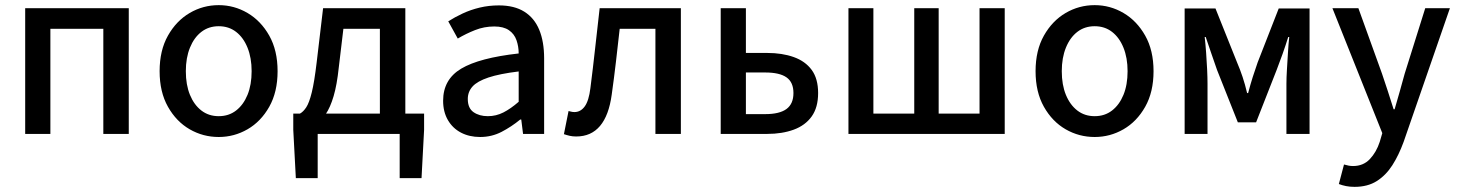

<svg xmlns="http://www.w3.org/2000/svg" viewBox="-20 -521 5673 747"><path d="M78 0V-489H481V0H382V-409H176V0Z M831 12Q770 12 718 -18Q666 -48 633.5 -105.5Q601 -163 601 -244Q601 -325 633.5 -382.5Q666 -440 718 -470.5Q770 -501 831 -501Q891 -501 943 -470.5Q995 -440 1027.5 -382.5Q1060 -325 1060 -244Q1060 -163 1027.5 -105.5Q995 -48 943 -18Q891 12 831 12ZM831 -69Q870 -69 898.5 -91Q927 -113 943 -152Q959 -191 959 -244Q959 -296 943 -335.5Q927 -375 898.5 -397Q870 -419 831 -419Q792 -419 763.5 -397Q735 -375 719 -335.5Q703 -296 703 -244Q703 -191 719 -152Q735 -113 763.5 -91Q792 -69 831 -69Z M1216 0V172H1131L1121 -16V-79H1630V-16L1620 172H1535V0ZM1458 -29V-409H1316L1298 -258Q1291 -191 1278 -147Q1265 -103 1247 -76.5Q1229 -50 1208 -37.5Q1187 -25 1164 -22L1147 -79Q1160 -86 1171.5 -103.5Q1183 -121 1193 -161.5Q1203 -202 1212 -278L1237 -489H1557V-29Z M1848 12Q1806 12 1773.5 -5Q1741 -22 1722.5 -54Q1704 -86 1704 -129Q1704 -212 1774.5 -254Q1845 -296 1998 -313Q1998 -340 1989.5 -364.5Q1981 -389 1960 -403.5Q1939 -418 1903 -418Q1864 -418 1828.5 -404Q1793 -390 1761 -371L1724 -438Q1749 -454 1780 -468.5Q1811 -483 1846.5 -491.5Q1882 -500 1921 -500Q1981 -500 2020 -475.5Q2059 -451 2078 -405Q2097 -359 2097 -294V0H2015L2008 -56H2004Q1970 -28 1931.5 -8Q1893 12 1848 12ZM1878 -69Q1910 -69 1938.5 -83.5Q1967 -98 1998 -125V-243Q1924 -234 1880.5 -219.5Q1837 -205 1818.5 -184.5Q1800 -164 1800 -136Q1800 -100 1822.5 -84.5Q1845 -69 1878 -69Z M2222 10Q2208 10 2197 7.5Q2186 5 2174 1L2192 -89Q2197 -88 2202.5 -86.5Q2208 -85 2215 -85Q2239 -85 2255 -107Q2271 -129 2277 -178Q2287 -256 2295.5 -333.5Q2304 -411 2313 -489H2629V0H2530V-409H2391Q2384 -346 2376.5 -281.5Q2369 -217 2360 -153Q2349 -72 2314.5 -31Q2280 10 2222 10Z M2784 0V-489H2882V-315H2965Q3023 -315 3068 -299Q3113 -283 3138 -249Q3163 -215 3163 -159Q3163 -103 3138 -68Q3113 -33 3068 -16.5Q3023 0 2965 0ZM2882 -77H2957Q3013 -77 3040 -97Q3067 -117 3067 -159Q3067 -201 3040 -220Q3013 -239 2957 -239H2882Z M3281 0V-489H3378V-79H3537V-489H3632V-79H3791V-489H3889V0Z M4239 12Q4178 12 4126 -18Q4074 -48 4041.5 -105.5Q4009 -163 4009 -244Q4009 -325 4041.5 -382.5Q4074 -440 4126 -470.5Q4178 -501 4239 -501Q4299 -501 4351 -470.5Q4403 -440 4435.5 -382.5Q4468 -325 4468 -244Q4468 -163 4435.5 -105.5Q4403 -48 4351 -18Q4299 12 4239 12ZM4239 -69Q4278 -69 4306.5 -91Q4335 -113 4351 -152Q4367 -191 4367 -244Q4367 -296 4351 -335.5Q4335 -375 4306.5 -397Q4278 -419 4239 -419Q4200 -419 4171.5 -397Q4143 -375 4127 -335.5Q4111 -296 4111 -244Q4111 -191 4127 -152Q4143 -113 4171.5 -91Q4200 -69 4239 -69Z M4589 0V-488H4709L4793 -278Q4805 -250 4814.5 -221.5Q4824 -193 4832 -159H4836Q4845 -193 4854 -221.5Q4863 -250 4873 -278L4955 -488H5075V0H4985V-195Q4985 -219 4987 -251Q4989 -283 4991 -317Q4993 -351 4996 -377H4992Q4982 -345 4970 -311Q4958 -277 4947 -249L4867 -45H4796L4715 -249Q4705 -277 4693.5 -311Q4682 -345 4671 -377H4667Q4670 -351 4672.5 -317Q4675 -283 4676.5 -251Q4678 -219 4678 -195V0Z M5250 206Q5232 206 5217 203Q5202 200 5189 195L5209 119Q5219 122 5227.5 123.5Q5236 125 5244 125Q5284 125 5309.5 98Q5335 71 5348 31L5358 -3L5164 -489H5265L5357 -234Q5368 -202 5379.5 -166.5Q5391 -131 5402 -96H5406Q5416 -130 5426 -165.5Q5436 -201 5445 -234L5525 -489H5621L5441 31Q5422 83 5397 122Q5372 161 5336.5 183.5Q5301 206 5250 206Z"/></svg>

Font: UmiuVSE Medium
Style: Regular
Weight: 500
Designer: Paul D. Hunt
Foundry: Adobe
Version: Version 3.046;September 5, 2023;FontCreator 14.0.0.2901 64-b